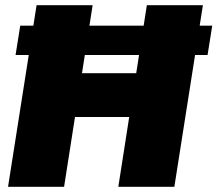

<svg xmlns="http://www.w3.org/2000/svg" viewBox="-20 -720 838 740"><path d="M40 -508 58 -621H798L780 -508ZM11 0 121 -700H337L296 -438H505L546 -700H762L652 0H436L478 -269H269L227 0Z"/></svg>

Font: MuseoModerno Black
Style: Italic
Weight: 900
Italic angle: -9°
Designer: Pablo Cosgaya, Héctor Gatti, Marcela Romero, and the Authors of The MuseoModerno Project.
Foundry: Omnibus-Type Team
Version: Version 1.003